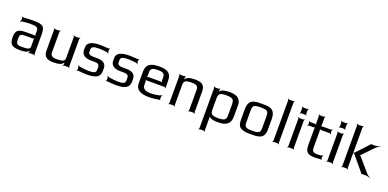

<svg xmlns="http://www.w3.org/2000/svg" viewBox="-3 -1738 6027 2984"><g transform="rotate(20 3010.5 -246.0)"><path d="M460 -20V-342C460 -404 448 -445 424 -465C400 -484 347 -494 266 -494C218 -494 165 -492 107 -487C98 -486 83 -491 78 -495L76 -492C81 -488 87 -475 87 -467V-442C87 -430 80 -414 74 -408L77 -405C83 -411 98 -420 110 -422C162 -428 210 -431 253 -431C298 -431 329 -426 346 -417C362 -408 370 -390 370 -363V-306C370 -297 374 -280 379 -275L381 -277C376 -282 359 -286 350 -286H225C156 -286 110 -276 86 -256C62 -235 50 -198 50 -144C50 -82 63 -41 89 -21C114 0 160 10 227 10C304 10 350 -3 367 -30C369 -34 374 -38 375 -41L371 -42C371 -39 373 -31 373 -27V-20C373 -11 367 4 362 9L364 11C369 6 384 0 393 0H440C449 0 464 6 469 11L471 9C466 4 460 -11 460 -20ZM138 -141C138 -220 150 -230 231 -230H350C359 -230 376 -234 381 -239L379 -241C374 -236 370 -219 370 -210V-98C370 -47 294 -49 242 -49H224C154 -49 138 -72 138 -141Z M784 10C864 10 914 -6 934 -37C937 -42 944 -47 945 -51L941 -53C940 -49 943 -41 943 -36V-20C943 -11 937 4 932 9L934 11C939 6 954 0 963 0H1013C1022 0 1037 6 1042 11L1044 9C1039 4 1033 -11 1033 -20V-464C1033 -473 1039 -488 1044 -493L1042 -495C1037 -490 1022 -484 1013 -484H963C954 -484 939 -490 934 -495L932 -493C937 -488 943 -473 943 -464V-119C943 -94 933 -77 914 -68C895 -59 860 -54 810 -54C787 -54 769 -56 754 -61C719 -70 706 -93 706 -134V-464C706 -473 712 -488 717 -493L715 -495C710 -490 695 -484 686 -484H636C627 -484 612 -490 607 -495L605 -493C610 -488 616 -473 616 -464V-129C616 -23 669 10 784 10Z M1315 -217H1370C1423 -217 1459 -208 1459 -160V-111C1459 -87 1449 -71 1429 -64C1409 -56 1379 -52 1339 -52C1310 -52 1262 -57 1194 -67C1183 -69 1167 -79 1161 -86L1158 -83C1164 -76 1171 -59 1171 -48V-19C1171 -12 1165 0 1161 4L1164 7C1168 3 1181 -1 1189 0C1241 7 1290 10 1337 10C1405 10 1457 0 1494 -20C1530 -40 1548 -76 1548 -128V-170C1548 -246 1497 -284 1395 -284H1339C1280 -284 1250 -300 1250 -333V-374C1250 -396 1259 -412 1276 -421C1293 -430 1325 -435 1373 -435C1411 -435 1454 -431 1503 -424C1514 -423 1528 -413 1533 -407L1536 -409C1531 -416 1524 -433 1524 -445V-467C1524 -476 1530 -489 1534 -493L1532 -496C1527 -492 1514 -487 1506 -487C1435 -492 1392 -494 1377 -494C1233 -494 1161 -456 1161 -380V-335C1161 -252 1226 -217 1315 -217Z M1798 -217H1853C1906 -217 1942 -208 1942 -160V-111C1942 -87 1932 -71 1912 -64C1892 -56 1862 -52 1822 -52C1793 -52 1745 -57 1677 -67C1666 -69 1650 -79 1644 -86L1641 -83C1647 -76 1654 -59 1654 -48V-19C1654 -12 1648 0 1644 4L1647 7C1651 3 1664 -1 1672 0C1724 7 1773 10 1820 10C1888 10 1940 0 1977 -20C2013 -40 2031 -76 2031 -128V-170C2031 -246 1980 -284 1878 -284H1822C1763 -284 1733 -300 1733 -333V-374C1733 -396 1742 -412 1759 -421C1776 -430 1808 -435 1856 -435C1894 -435 1937 -431 1986 -424C1997 -423 2011 -413 2016 -407L2019 -409C2014 -416 2007 -433 2007 -445V-467C2007 -476 2013 -489 2017 -493L2015 -496C2010 -492 1997 -487 1989 -487C1918 -492 1875 -494 1860 -494C1716 -494 1644 -456 1644 -380V-335C1644 -252 1709 -217 1798 -217Z M2351 -494C2214 -494 2137 -458 2137 -329V-138C2137 -39 2211 10 2359 10C2411 10 2465 4 2521 -7C2527 -8 2536 -5 2539 -2L2542 -5C2539 -8 2534 -20 2534 -26V-53C2534 -66 2541 -85 2547 -93L2544 -95C2538 -88 2523 -76 2511 -73C2458 -61 2411 -55 2371 -55C2289 -55 2228 -73 2228 -149V-202C2228 -211 2224 -228 2219 -233L2217 -231C2222 -226 2239 -222 2248 -222H2533C2542 -222 2557 -216 2562 -211L2564 -213C2559 -218 2553 -233 2553 -242V-329C2553 -458 2484 -494 2351 -494ZM2346 -434C2419 -434 2463 -423 2463 -357V-301C2463 -292 2467 -275 2472 -270L2474 -272C2469 -277 2452 -281 2443 -281H2248C2239 -281 2222 -277 2217 -272L2219 -270C2224 -275 2228 -292 2228 -301V-357C2228 -423 2275 -434 2346 -434Z M2939 -494C2859 -494 2809 -478 2789 -447C2786 -442 2779 -437 2778 -433L2782 -431C2783 -435 2780 -443 2780 -448V-464C2780 -473 2786 -488 2791 -493L2789 -495C2784 -490 2769 -484 2760 -484H2710C2701 -484 2686 -490 2681 -495L2679 -493C2684 -488 2690 -473 2690 -464V-20C2690 -11 2684 4 2679 9L2681 11C2686 6 2701 0 2710 0H2760C2769 0 2784 6 2789 11L2791 9C2786 4 2780 -11 2780 -20V-350C2780 -381 2789 -402 2807 -413C2825 -424 2860 -430 2913 -430C2936 -430 2955 -428 2970 -424C3004 -414 3017 -391 3017 -350V-20C3017 -11 3011 4 3006 9L3008 11C3013 6 3028 0 3037 0H3087C3096 0 3111 6 3116 11L3118 9C3113 4 3107 -11 3107 -20V-355C3107 -461 3054 -494 2939 -494Z M3479 10C3506 10 3528 9 3547 8C3646 -1 3704 -49 3704 -158V-357C3704 -394 3689 -427 3660 -454C3630 -481 3583 -494 3518 -494C3431 -494 3378 -479 3359 -449C3357 -445 3351 -442 3350 -438L3354 -437C3355 -441 3352 -448 3352 -453V-464C3352 -473 3358 -488 3363 -492L3360 -495C3355 -490 3341 -484 3332 -484H3283C3274 -484 3259 -490 3254 -495L3252 -493C3257 -488 3263 -473 3263 -464V188C3263 197 3257 212 3252 217L3254 219C3259 214 3274 208 3283 208H3333C3342 208 3357 214 3362 219L3364 217C3359 212 3353 197 3353 188V-14C3353 -22 3352 -33 3350 -39L3346 -37C3349 -32 3357 -24 3363 -19C3387 2 3440 10 3479 10ZM3612 -147C3612 -106 3603 -80 3584 -69C3565 -57 3530 -51 3481 -51C3432 -51 3399 -57 3381 -69C3362 -80 3353 -106 3353 -147V-325C3353 -370 3362 -399 3380 -411C3397 -423 3431 -429 3480 -429C3529 -429 3564 -423 3583 -411C3602 -398 3612 -370 3612 -325V-147Z M4270 -321C4270 -353 4266 -380 4259 -402C4243 -445 4226 -467 4182 -481C4135 -495 4110 -494 4047 -494C3984 -494 3959 -495 3912 -481C3848 -462 3824 -405 3824 -321V-153C3824 -82 3839 -35 3887 -14C3937 10 3971 10 4047 10C4108 10 4136 10 4183 -3C4245 -21 4270 -72 4270 -153V-321ZM4178 -140C4178 -100 4172 -74 4145 -62C4115 -48 4094 -49 4047 -49C4000 -49 3979 -48 3949 -62C3922 -74 3916 -100 3916 -140V-336C3916 -381 3925 -408 3943 -419C3961 -430 3996 -435 4047 -435C4098 -435 4133 -430 4151 -419C4169 -408 4178 -381 4178 -336V-140Z M4500 -20V-680C4500 -689 4506 -704 4511 -709L4509 -711C4504 -706 4489 -700 4480 -700H4430C4421 -700 4406 -706 4401 -711L4399 -709C4404 -704 4410 -689 4410 -680V-20C4410 -11 4404 4 4399 9L4401 11C4406 6 4421 0 4430 0H4480C4489 0 4504 6 4509 11L4511 9C4506 4 4500 -11 4500 -20Z M4746 -585V-639C4746 -648 4752 -663 4757 -668L4755 -670C4750 -665 4735 -659 4726 -659H4676C4667 -659 4652 -665 4647 -670L4645 -668C4650 -663 4656 -648 4656 -639V-585C4656 -576 4650 -561 4645 -556L4647 -554C4652 -559 4667 -565 4676 -565H4726C4735 -565 4750 -559 4755 -554L4757 -556C4752 -561 4746 -576 4746 -585ZM4746 -20V-464C4746 -473 4752 -488 4757 -493L4755 -495C4750 -490 4735 -484 4726 -484H4676C4667 -484 4652 -490 4647 -495L4645 -493C4650 -488 4656 -473 4656 -464V-20C4656 -11 4650 4 4645 9L4647 11C4652 6 4667 0 4676 0H4726C4735 0 4750 6 4755 11L4757 9C4752 4 4746 -11 4746 -20Z M5033 -136V-405C5033 -414 5029 -431 5024 -436L5022 -434C5027 -429 5044 -425 5053 -425H5186C5195 -425 5210 -419 5215 -414L5217 -416C5212 -421 5206 -436 5206 -445V-464C5206 -473 5212 -488 5217 -493L5215 -495C5210 -490 5195 -484 5186 -484H5053C5044 -484 5027 -480 5022 -475L5024 -473C5029 -478 5033 -495 5033 -504V-614C5033 -623 5039 -638 5044 -643L5042 -645C5037 -640 5022 -634 5013 -634H4962C4953 -634 4938 -640 4933 -645L4931 -643C4936 -638 4942 -623 4942 -614V-504C4942 -495 4946 -478 4951 -473L4953 -475C4948 -480 4931 -484 4922 -484H4854C4845 -484 4830 -490 4825 -495L4823 -493C4828 -488 4834 -473 4834 -464V-445C4834 -436 4828 -421 4823 -416L4825 -414C4830 -419 4845 -425 4854 -425H4922C4931 -425 4948 -429 4953 -434L4951 -436C4946 -431 4942 -414 4942 -405V-141C4942 -22 4985 10 5105 10C5134 10 5162 8 5189 5C5196 4 5209 7 5213 11L5216 8C5212 4 5206 -7 5206 -14V-38C5206 -47 5212 -61 5217 -66L5213 -69C5209 -64 5197 -56 5188 -54C5161 -51 5143 -49 5134 -49C5057 -49 5033 -62 5033 -136Z M5394 -585V-639C5394 -648 5400 -663 5405 -668L5403 -670C5398 -665 5383 -659 5374 -659H5324C5315 -659 5300 -665 5295 -670L5293 -668C5298 -663 5304 -648 5304 -639V-585C5304 -576 5298 -561 5293 -556L5295 -554C5300 -559 5315 -565 5324 -565H5374C5383 -565 5398 -559 5403 -554L5405 -556C5400 -561 5394 -576 5394 -585ZM5394 -20V-464C5394 -473 5400 -488 5405 -493L5403 -495C5398 -490 5383 -484 5374 -484H5324C5315 -484 5300 -490 5295 -495L5293 -493C5298 -488 5304 -473 5304 -464V-20C5304 -11 5298 4 5293 9L5295 11C5300 6 5315 0 5324 0H5374C5383 0 5398 6 5403 11L5405 9C5400 4 5394 -11 5394 -20Z M5955 -33 5767 -251C5762 -257 5749 -267 5743 -267V-263C5749 -263 5762 -272 5768 -278L5933 -450C5952 -471 5986 -491 6005 -499L6004 -503C5984 -494 5947 -484 5918 -484H5864C5861 -484 5856 -486 5855 -488L5852 -486C5852 -485 5851 -479 5849 -478L5663 -278C5658 -272 5645 -267 5639 -267V-263C5645 -263 5657 -257 5662 -251L5866 -7C5868 -5 5869 1 5869 3L5872 4C5873 3 5879 0 5881 0H5940C5967 0 6001 10 6019 18L6021 15C6003 6 5973 -13 5955 -33ZM5640 -20V-680C5640 -689 5646 -704 5651 -709L5649 -711C5644 -706 5629 -700 5620 -700H5570C5561 -700 5546 -706 5541 -711L5539 -709C5544 -704 5550 -689 5550 -680V-20C5550 -11 5544 4 5539 9L5541 11C5546 6 5561 0 5570 0H5620C5629 0 5644 6 5649 11L5651 9C5646 4 5640 -11 5640 -20Z"/></g></svg>

Font: Gamestation Storm
Style: Regular
Weight: 400
Designer: Jonas Hecksher
Foundry: Jonas Hecksher, Playtypeª, e-types AS
Version: Version 1.003